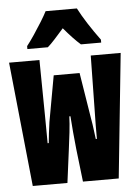

<svg xmlns="http://www.w3.org/2000/svg" viewBox="-54 -808 608 850"><g transform="rotate(-5 250.0 -383.0)"><path d="M57 0 0 -553H135L138 -303Q138 -277 138.5 -243Q139 -209 139 -183H144Q146 -202 148.5 -225.5Q151 -249 155 -275L192 -480H307L340 -275Q345 -247 347.5 -225.5Q350 -204 353 -183H358Q358 -211 358 -243Q358 -275 359 -301L363 -553H496L439 0H280L263 -146Q259 -183 255.5 -222.5Q252 -262 250 -293H245Q244 -262 239.5 -222.5Q235 -183 230 -146L211 0ZM86 -619Q101 -638 119.5 -665.5Q138 -693 155 -720.5Q172 -748 181 -766H320Q337 -733 361.5 -695Q386 -657 414 -619V-606H324Q308 -620 289.5 -639.5Q271 -659 250 -684Q228 -659 209.5 -638.5Q191 -618 177 -606H86Z"/></g></svg>

Font: Noto Sans Mono ExtraCondensed Black
Style: Regular
Weight: 900
Width: 2
Designer: Monotype Design Team
Foundry: Monotype Imaging Inc.
Version: Version 2.014